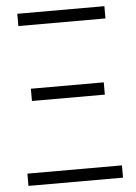

<svg xmlns="http://www.w3.org/2000/svg" viewBox="-52 -754 565 795"><g transform="rotate(-5 230.5 -357.0)"><path d="M50 -663V-714H412V-663ZM79 -349V-400H382V-349ZM34 0V-51H427V0Z"/></g></svg>

Font: Noto Sans UI SemiCondensed Light
Style: Regular
Weight: 300
Width: 4
Designer: Monotype Design Team
Foundry: Monotype Imaging Inc.
Version: Version 1.901